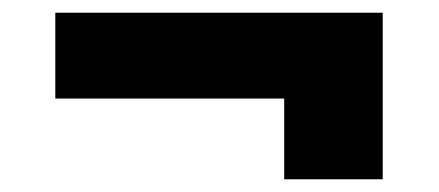

<svg xmlns="http://www.w3.org/2000/svg" viewBox="-20 -394 690 302"><path d="M427 -112V-374H582V-112ZM67 -239V-374H582V-239Z"/></svg>

Font: Azeret Mono Thin
Style: Regular
Weight: 100
Designer: Martin Vácha
Foundry: Displaay
Version: Version 1.002